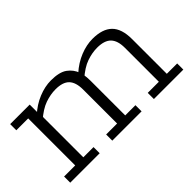

<svg xmlns="http://www.w3.org/2000/svg" viewBox="-55 -655 904 904"><g transform="rotate(-45 397.0 -202.5)"><path d="M23 0V-41H97V-354H18V-395H148V-340L136 -336Q173 -370 216 -387.5Q259 -405 299 -405Q355 -405 382.5 -385Q410 -365 421 -334L413 -337Q451 -371 493.5 -388Q536 -405 576 -405Q642 -405 674.5 -373Q707 -341 707 -272V-41H776V0H580V-41H654V-267Q654 -315 632 -337.5Q610 -360 562 -360Q528 -360 492 -347.5Q456 -335 414 -298L423 -325Q428 -311 429 -295.5Q430 -280 430 -272V-41H498V0H303V-41H376V-267Q376 -315 354.5 -337.5Q333 -360 285 -360Q251 -360 215 -347.5Q179 -335 137 -298L151 -318V-41H219V0Z"/></g></svg>

Font: Rokkitt Light
Style: Regular
Weight: 300
Version: Version 3.103